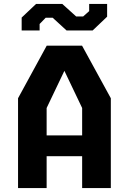

<svg xmlns="http://www.w3.org/2000/svg" viewBox="-20 -964 660 984"><path d="M72.5 0H219V-163.5H401V0H548V-460.5L400.5 -730H219.5L72.5 -460.5ZM299 -944H165L91 -874V-808H183V-841L214 -873H250L321 -808H455L529 -878.5V-944H437V-907L406 -879.5H370.5ZM219 -270V-410.5L310 -601L401 -410.5V-270Z"/></svg>

Font: Monaspace Krypton
Style: Bold
Weight: 700
Designer: Riley Cran & the Lettermatic Team
Foundry: Lettermatic
Version: Version 1.200 (Monaspace Krypton)